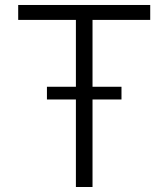

<svg xmlns="http://www.w3.org/2000/svg" viewBox="-20 -747 672 767"><path d="M52.7 -667.5V-727.1H580.1V-667.5H349.6V-400.4H465.3V-349.6H349.6V0H283.2V-349.6H167.5V-400.4H283.2V-667.5Z"/></svg>

Font: Interop Light
Style: Regular
Weight: 300
Designer: Rasmus Andersson, Google, Jang Haemin
Foundry: jhaemin
Version: Version 1.007